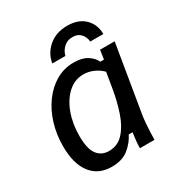

<svg xmlns="http://www.w3.org/2000/svg" viewBox="-164 -790 853 912"><g transform="rotate(-30 262.5 -333.5)"><path d="M186.7 10Q113.3 10 73.3 -42.1Q33.3 -94.2 33.3 -190Q33.3 -254.2 50.8 -311.7Q68.3 -369.2 100.8 -413.8Q133.3 -458.3 177.5 -484.2Q221.7 -510 275 -510Q321.7 -510 349.2 -492.1Q376.7 -474.2 387.5 -450H407.5L415 -500H495L434.2 -134.2Q430.8 -114.2 428.8 -87.5Q426.7 -60.8 425.8 -37.1Q425 -13.3 425 0H345Q345 -16.7 347.1 -39.2Q349.2 -61.7 352.5 -83.3H331.7Q313.3 -45.8 278.3 -17.9Q243.3 10 186.7 10ZM211.7 -61.7Q260 -61.7 292.1 -96.7Q324.2 -131.7 343.3 -188.3Q362.5 -245 373.3 -309.2L387.5 -395Q369.2 -414.2 342.5 -426.2Q315.8 -438.3 286.7 -438.3Q239.2 -438.3 202.5 -405Q165.8 -371.7 145.4 -316.2Q125 -260.8 125 -193.3Q125 -122.5 148.3 -92.1Q171.7 -61.7 211.7 -61.7ZM185.8 -556.7Q194.2 -608.3 234.6 -642.5Q275 -676.7 335.8 -676.7Q397.5 -676.7 431.7 -642.5Q465.8 -608.3 465.8 -556.7H394.2Q391.7 -583.3 375 -600.8Q358.3 -618.3 330.8 -617.5Q304.2 -618.3 284.2 -600.8Q264.2 -583.3 257.5 -556.7Z"/></g></svg>

Font: Familjen Grotesk GF
Style: Italic
Weight: 400
Designer: Anders Wikstroem, Jonas Baeckman, Matilda Gysing, Kristian Moeller
Foundry: Familjen STHML AB
Version: Version 2.000; Beta; Release 4; Build 6